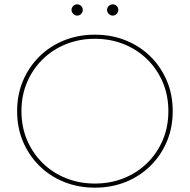

<svg xmlns="http://www.w3.org/2000/svg" viewBox="-20 -863 876 886"><path d="M418 3Q341 3 275.5 -23.5Q210 -50 161.5 -98Q113 -146 86 -210Q59 -274 59 -350Q59 -426 86 -490Q113 -554 161.5 -602Q210 -650 275.5 -676.5Q341 -703 418 -703Q495 -703 560.5 -676.5Q626 -650 674.5 -602Q723 -554 750 -490Q777 -426 777 -350Q777 -274 750 -210Q723 -146 674.5 -98Q626 -50 560.5 -23.5Q495 3 418 3ZM418 -16Q490 -16 552 -41Q614 -66 660 -111.5Q706 -157 731.5 -217.5Q757 -278 757 -350Q757 -422 731.5 -482.5Q706 -543 660 -588.5Q614 -634 552 -659Q490 -684 418 -684Q346 -684 284 -659Q222 -634 176 -588.5Q130 -543 104.5 -482.5Q79 -422 79 -350Q79 -278 104.5 -217.5Q130 -157 176 -111.5Q222 -66 284 -41Q346 -16 418 -16ZM500 -791Q490 -791 482 -799Q474 -807 474 -817Q474 -828 482 -835.5Q490 -843 500 -843Q511 -843 518.5 -835.5Q526 -828 526 -817Q526 -807 518.5 -799Q511 -791 500 -791ZM336 -791Q326 -791 318 -799Q310 -807 310 -817Q310 -828 318 -835.5Q326 -843 336 -843Q347 -843 354.5 -835.5Q362 -828 362 -817Q362 -807 354.5 -799Q347 -791 336 -791Z"/></svg>

Font: Montserrat Alternates Thin
Style: Regular
Weight: 100
Designer: Julieta Ulanovsky
Foundry: Julieta Ulanovsky
Version: Version 9.000